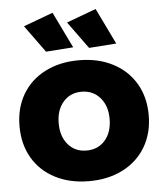

<svg xmlns="http://www.w3.org/2000/svg" viewBox="-54 -821 747 875"><g transform="rotate(-5 319.0 -383.5)"><path d="M615 -271Q615 -188 578 -125.5Q541 -63 474 -28.5Q407 6 319 6Q231 6 164 -28.5Q97 -63 60.5 -125.5Q24 -188 24 -271Q24 -353 60.5 -415.5Q97 -478 164 -512.5Q231 -547 319 -547Q407 -547 474 -512.5Q541 -478 578 -415.5Q615 -353 615 -271ZM203 -269Q203 -208 235 -171Q267 -134 319 -134Q372 -134 404 -171Q436 -208 436 -269Q436 -329 403.5 -366Q371 -403 319 -403Q267 -403 235 -366Q203 -329 203 -269ZM219 -773 299 -608 174 -599 84 -723ZM416 -773 496 -608 371 -599 281 -723Z"/></g></svg>

Font: Gontserrat
Style: Bold
Weight: 700
Designer: Julieta Ulanovsky
Foundry: Julieta Ulanovsky
Version: Version 6.001